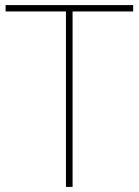

<svg xmlns="http://www.w3.org/2000/svg" viewBox="-20 -734 545 754"><path d="M265 0V-689H503V-714H2V-689H239V0Z"/></svg>

Font: Noto Sans Gujarati UI Thin
Style: Regular
Weight: 100
Designer: Jelle Bosma - Monotype Design Team, Universal Thirst
Foundry: Monotype Imaging Inc.
Version: Version 2.106